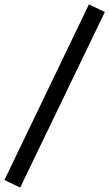

<svg xmlns="http://www.w3.org/2000/svg" viewBox="-83 -777 493 866"><path d="M8 69 -63 35 318 -757 390 -723Z"/></svg>

Font: Nunito Sans 12pt ExtraLight 12pt SemiBold
Style: Italic
Weight: 600
Italic angle: -9°
Version: Version 3.101;gftools[0.9.27]